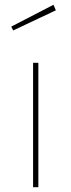

<svg xmlns="http://www.w3.org/2000/svg" viewBox="-20 -781 298 801"><path d="M140 0H118V-519H140ZM213 -738 35 -654 27 -670 203 -761Z"/></svg>

Font: Fira Sans Thin
Style: Regular
Weight: 100
Designer: bBox Type GmbH & Carrois Corporate GbR & Edenspiekermann AG
Foundry: bBox Type GmbH & Carrois Corporate GbR & Edenspiekermann AG
Version: Version 4.301